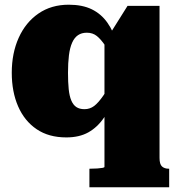

<svg xmlns="http://www.w3.org/2000/svg" viewBox="-20 -573 757 816"><path d="M360 223V144H363Q380 144 393.5 143Q407 142 415.5 140.5Q424 139 424 136V-434L441 -419L522 -548H658V98Q658 125 668.5 134.5Q679 144 697 144H699V223ZM272 -553Q330 -553 370 -533.5Q410 -514 436.5 -476.5Q463 -439 478 -386L473 -310Q446 -351 427.5 -378.5Q409 -406 391.5 -420Q374 -434 349 -434Q327 -434 311.5 -423.5Q296 -413 286.5 -391.5Q277 -370 273 -338Q269 -306 269 -264Q269 -223 272 -194Q275 -165 283 -146Q291 -127 304.5 -118Q318 -109 339 -109Q362 -109 380 -122.5Q398 -136 420 -168Q442 -200 473 -253V-172Q450 -114 422 -73Q394 -32 355.5 -10.5Q317 11 262 11Q187 11 135.5 -24Q84 -59 57 -121Q30 -183 30 -264Q30 -347 59.5 -412.5Q89 -478 143.5 -515.5Q198 -553 272 -553Z"/></svg>

Font: Roboto Serif Black
Style: Regular
Weight: 900
Designer: Greg Gazdowicz
Foundry: Commercial Type
Version: Version 1.008